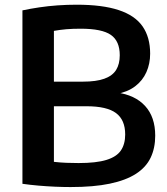

<svg xmlns="http://www.w3.org/2000/svg" viewBox="-20 -768 694 796"><path d="M272.5 7.5Q242 7.5 208 6Q174 4.5 139.2 1.5Q104.5 -1.5 73 -6V-725Q106 -732 143 -737.5Q180 -743 219.2 -745.8Q258.5 -748.5 298 -748.5Q404.5 -748.5 472 -726.2Q539.5 -704 571 -658.8Q602.5 -613.5 602.5 -545.5Q602.5 -504 587 -469Q571.5 -434 540.2 -410.2Q509 -386.5 462 -378L463 -384.5Q539.5 -374.5 581.5 -328.8Q623.5 -283 623.5 -205.5Q623.5 -154 604.5 -114.2Q585.5 -74.5 543.8 -47.5Q502 -20.5 435.2 -6.5Q368.5 7.5 272.5 7.5ZM306 -92Q379 -92 421.2 -105Q463.5 -118 481.2 -144.2Q499 -170.5 499 -210.5Q499 -271 461 -299.2Q423 -327.5 338.5 -327.5H188.5V-429.5H323.5Q379.5 -429.5 413 -441.8Q446.5 -454 461.5 -478.2Q476.5 -502.5 476.5 -539Q476.5 -597.5 439.8 -623.2Q403 -649 314.5 -649Q281.5 -649 255 -646.8Q228.5 -644.5 203.5 -640V-97Q230.5 -94 255 -93Q279.5 -92 306 -92Z"/></svg>

Font: Encode Sans SC Condensed Thin SemiBold
Style: Regular
Weight: 600
Version: Version 3.002